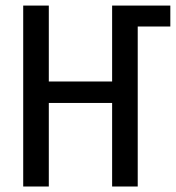

<svg xmlns="http://www.w3.org/2000/svg" viewBox="-20 -679 640 699"><path d="M388.2 0V-304.2H157.7V0H64.5V-658.7H157.7V-382.3H388.2V-658.7H600.1V-582.5H481.4V0Z"/></svg>

Font: Cousine
Style: Regular
Weight: 400
Monospace: yes
Designer: Steve Matteson
Foundry: Ascender Corporation
Version: Version 1.20